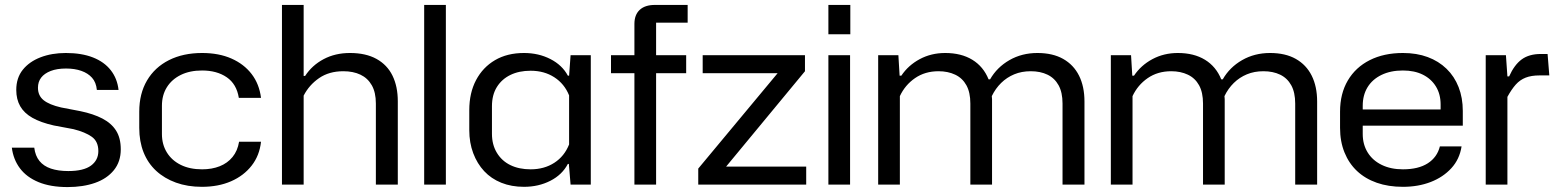

<svg xmlns="http://www.w3.org/2000/svg" viewBox="-20 -749 6331 779"><path d="M254 10Q185 10 136.5 -10Q88 -30 61 -66Q34 -102 28 -150H119Q123 -117 140 -96Q157 -75 186.5 -65Q216 -55 257 -55Q319 -55 349 -77Q379 -99 379 -136Q379 -175 352.5 -194Q326 -213 278 -225L198 -240Q145 -252 111.5 -271Q78 -290 62 -318Q46 -346 46 -384Q46 -433 72.5 -466Q99 -499 144.5 -516.5Q190 -534 247 -534Q311 -534 357 -516Q403 -498 429.5 -464Q456 -430 461 -384H373Q370 -415 353.5 -433.5Q337 -452 310 -461.5Q283 -471 248 -471Q211 -471 185.5 -461Q160 -451 147 -434Q134 -417 134 -393Q134 -361 157 -342.5Q180 -324 228 -313L306 -298Q359 -287 395.5 -268Q432 -249 451 -219Q470 -189 470 -143Q470 -93 442 -58.5Q414 -24 365.5 -7Q317 10 254 10Z M799 9Q741 9 694 -8Q647 -25 613.5 -56Q580 -87 562.5 -131Q545 -175 545 -230V-296Q545 -369 576.5 -422.5Q608 -476 665.5 -505Q723 -534 800 -534Q868 -534 919 -511.5Q970 -489 1001 -448.5Q1032 -408 1039 -352H949Q940 -408 900 -435.5Q860 -463 800 -463Q750 -463 713.5 -445Q677 -427 657 -395Q637 -363 637 -320V-205Q637 -163 657 -130.5Q677 -98 713.5 -80Q750 -62 800 -62Q840 -62 871.5 -74.5Q903 -87 923.5 -112Q944 -137 950 -174H1039Q1033 -118 1001 -77Q969 -36 917.5 -13.5Q866 9 799 9Z M1124 0V-729H1212V-441H1218Q1246 -484 1293 -509Q1340 -534 1400 -534Q1464 -534 1507.5 -510Q1551 -486 1572.5 -442Q1594 -398 1594 -338V0H1505V-329Q1505 -374 1488.5 -403Q1472 -432 1442.5 -446Q1413 -460 1373 -460Q1315 -460 1274.5 -432Q1234 -404 1212 -361V0Z M1701 0V-729H1789V0Z M2106 9Q2055 9 2014 -7.5Q1973 -24 1944.5 -54.5Q1916 -85 1900 -127.5Q1884 -170 1884 -221V-302Q1884 -372 1911.5 -424Q1939 -476 1988.5 -505Q2038 -534 2106 -534Q2165 -534 2213 -509.5Q2261 -485 2284 -442H2289L2295 -525H2377V0H2295L2288 -84H2284Q2261 -40 2213 -15.5Q2165 9 2106 9ZM2133 -62Q2188 -62 2229 -88.5Q2270 -115 2289 -163V-362Q2270 -409 2229 -435.5Q2188 -462 2133 -462Q2086 -462 2051 -445Q2016 -428 1996 -396Q1976 -364 1976 -318V-206Q1976 -162 1996 -129Q2016 -96 2051 -79Q2086 -62 2133 -62Z M2554 0V-452H2459V-525H2554V-652Q2554 -689 2575.5 -709Q2597 -729 2637 -729H2770V-657H2642V-525H2764V-452H2642V0Z M2813 0V-65L3135 -452H2831V-525H3246V-460L2926 -73H3251V0Z M3341 0V-525H3429V0ZM3341 -610V-729H3430V-610Z M3543 0V-525H3625L3630 -442H3637Q3665 -484 3711.5 -509Q3758 -534 3815 -534Q3880 -534 3925 -506.5Q3970 -479 3991 -427H3997Q4025 -476 4075.5 -505Q4126 -534 4189 -534Q4251 -534 4293.5 -510Q4336 -486 4358 -442Q4380 -398 4380 -337V0H4291V-329Q4291 -374 4275 -403Q4259 -432 4230 -446Q4201 -460 4162 -460Q4125 -460 4095 -447.5Q4065 -435 4042 -412.5Q4019 -390 4004 -359Q4005 -353 4005 -347Q4005 -341 4005 -335V0H3917V-329Q3917 -374 3901 -403Q3885 -432 3855.5 -446Q3826 -460 3788 -460Q3733 -460 3692.5 -432Q3652 -404 3631 -359V0Z M4487 0V-525H4569L4574 -442H4581Q4609 -484 4655.5 -509Q4702 -534 4759 -534Q4824 -534 4869 -506.5Q4914 -479 4935 -427H4941Q4969 -476 5019.5 -505Q5070 -534 5133 -534Q5195 -534 5237.5 -510Q5280 -486 5302 -442Q5324 -398 5324 -337V0H5235V-329Q5235 -374 5219 -403Q5203 -432 5174 -446Q5145 -460 5106 -460Q5069 -460 5039 -447.5Q5009 -435 4986 -412.5Q4963 -390 4948 -359Q4949 -353 4949 -347Q4949 -341 4949 -335V0H4861V-329Q4861 -374 4845 -403Q4829 -432 4799.5 -446Q4770 -460 4732 -460Q4677 -460 4636.5 -432Q4596 -404 4575 -359V0Z M5672 9Q5613 9 5566 -7.5Q5519 -24 5486 -55Q5453 -86 5435 -130.5Q5417 -175 5417 -230V-296Q5417 -369 5448.5 -422.5Q5480 -476 5537.5 -505Q5595 -534 5672 -534Q5728 -534 5772.5 -517.5Q5817 -501 5849 -470Q5881 -439 5898 -395.5Q5915 -352 5915 -299V-239H5495V-305H5838L5825 -287V-325Q5825 -367 5806 -398Q5787 -429 5753 -446Q5719 -463 5672 -463Q5622 -463 5585 -445Q5548 -427 5528.5 -395Q5509 -363 5509 -320V-205Q5509 -163 5529 -130.5Q5549 -98 5586 -80Q5623 -62 5672 -62Q5735 -62 5773 -86.5Q5811 -111 5822 -155H5910Q5902 -103 5868.5 -66.5Q5835 -30 5784.5 -10.5Q5734 9 5672 9Z M6008 0V-525H6090L6096 -439H6103Q6124 -486 6154 -508Q6184 -530 6232 -530H6259L6266 -443H6226Q6193 -443 6170 -434Q6147 -425 6130 -406Q6113 -387 6096 -356V0Z"/></svg>

Font: Hubot Sans Condensed ExtraLight
Style: Regular
Weight: 400
Version: Version 2.000